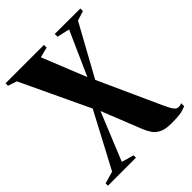

<svg xmlns="http://www.w3.org/2000/svg" viewBox="-223 -622 993 993"><g transform="rotate(-45 273.0 -126.0)"><path d="M448 251Q406 251 381.8 239.2Q357.5 227.5 344.5 208Q331.5 188.5 322 165.5L234.5 -54L126.5 210L193.5 229V246.5H-11.5V229.5L55.5 210L215 -91.5L37 -468.5L-11.5 -484.5V-502.5H269.5V-483L213 -468.5L310.5 -226L418 -467L349 -483V-503L536 -502.5L535.5 -483.5L483 -467L329 -187L483.5 153.5Q490.5 168.5 498 183.2Q505.5 198 514.2 207.8Q523 217.5 534 217.5Q539.5 217.5 546.2 216.5Q553 215.5 558 212V234.5Q546.5 239 535.2 242.8Q524 246.5 504.5 248.8Q485 251 448 251Z"/></g></svg>

Font: Merriweather 144pt ExtraBold
Style: Regular
Weight: 800
Version: Version 2.100